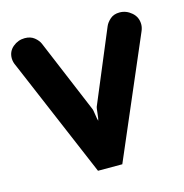

<svg xmlns="http://www.w3.org/2000/svg" viewBox="-80 -568 614 641"><g transform="rotate(-15 226.5 -247.0)"><path d="M442 -411 266 -1H182L8 -411Q1 -425 1 -438Q1 -462 19 -477Q37 -492 60 -492Q80 -492 93 -481.5Q106 -471 111 -459L217 -206Q219 -203 221.5 -185Q224 -167 226 -162Q228 -167 230 -186.5Q232 -206 233 -208L338 -459Q343 -471 355.5 -482Q368 -493 388 -493Q411 -493 429.5 -477Q448 -461 448 -436Q448 -424 442 -411Z"/></g></svg>

Font: FifthLeg
Style: Bold
Weight: 700
Designer: Jakub Steiner
Version: Version 1.0